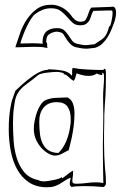

<svg xmlns="http://www.w3.org/2000/svg" viewBox="-20 -791 516 812"><path d="M175 -614 176 -621Q176 -640 191.5 -648.5Q207 -657 221 -657Q225 -657 233 -655L236 -654Q244 -653 249.5 -644Q255 -635 262 -624Q269 -613 279.5 -603Q290 -593 307 -590Q322 -587 329.5 -586Q337 -585 345 -585Q349 -585 353.5 -585.5Q358 -586 366 -587L383 -589Q401 -595 413.5 -607Q426 -619 435.5 -634.5Q445 -650 452 -667.5Q459 -685 465 -702L466 -705Q471 -725 471 -737Q471 -748 467.5 -755.5Q464 -763 455 -763Q454 -763 453 -762.5Q452 -762 450 -762L367 -759Q361 -754 357.5 -744Q354 -734 350.5 -724.5Q347 -715 342 -707.5Q337 -700 328 -700H327Q325 -700 323.5 -699.5Q322 -699 320 -699Q306 -700 297 -707.5Q288 -715 280 -727Q264 -748 242 -759.5Q220 -771 197 -771Q160 -771 135 -752.5Q110 -734 93 -708Q76 -682 65.5 -652.5Q55 -623 48 -601L45 -591H56Q70 -591 86.5 -592Q103 -593 123 -593Q137 -593 149.5 -592.5Q162 -592 169 -590L181 -588L180 -592L179 -607Q179 -609 177 -611Q175 -613 175 -614ZM196 -756Q222 -756 237 -744.5Q252 -733 263.5 -719.5Q275 -706 287 -695Q299 -684 319 -684Q336 -684 345 -690.5Q354 -697 358.5 -706Q363 -715 366 -725.5Q369 -736 375 -745L448 -747V-745Q450 -747 452 -747Q456 -747 456 -736Q456 -728 454.5 -718Q453 -708 451 -699Q449 -690 446.5 -684Q444 -678 443 -678L442 -681Q437 -661 432 -650.5Q427 -640 420.5 -633Q414 -626 405 -620.5Q396 -615 383 -606L380 -604L344 -600Q337 -600 330.5 -601Q324 -602 310 -605Q293 -608 285 -619Q277 -630 269.5 -641.5Q262 -653 252 -662.5Q242 -672 221 -672Q212 -672 201.5 -670Q191 -668 181.5 -662Q172 -656 166 -644Q160 -632 160 -612Q160 -607 161 -606Q152 -607 141 -607.5Q130 -608 119 -608Q103 -608 89 -607.5Q75 -607 66 -607Q70 -622 77 -640.5Q84 -659 92.5 -677Q101 -695 110.5 -710Q120 -725 128 -731Q142 -742 159 -749Q176 -756 196 -756ZM420 -185V-230Q420 -239 420.5 -252.5Q421 -266 421 -284V-304Q422 -334 423.5 -352Q425 -370 426 -387Q427 -404 427.5 -425.5Q428 -447 428 -483Q428 -487 427 -493.5Q426 -500 421 -500Q419 -500 418.5 -497.5Q418 -495 416 -495Q384 -495 348 -497Q312 -499 287 -504Q285 -496 285 -491V-480Q285 -472 284 -471Q270 -488 244.5 -492.5Q219 -497 188 -498Q185 -498 182.5 -496.5Q180 -495 177 -495Q172 -495 162.5 -492.5Q153 -490 137 -481Q121 -472 98.5 -454.5Q76 -437 45 -407Q39 -390 35.5 -380Q32 -370 31 -368Q27 -353 24 -335Q21 -319 19 -296.5Q17 -274 17 -245Q17 -197 25.5 -152.5Q34 -108 53 -74Q72 -40 103 -19.5Q134 1 179 1Q197 1 209.5 -3Q222 -7 233 -13.5Q244 -20 254.5 -27Q265 -34 279 -40Q278 -32 276.5 -26Q275 -20 275 -12Q275 -8 277.5 -5.5Q280 -3 282 0Q299 -4 336 -4Q356 -4 376.5 -3Q397 -2 417 0Q428 -5 428 -16Q428 -45 426 -61.5Q424 -78 424 -80V-81V-80Q422 -105 421 -131.5Q420 -158 420 -185ZM417 -302Q417 -280 416.5 -264Q416 -248 416 -234.5Q416 -221 415.5 -208Q415 -195 415 -178Q415 -138 415.5 -98.5Q416 -59 417 -17Q402 -20 387 -20Q366 -20 345.5 -17Q325 -14 302 -14Q295 -14 290.5 -16Q286 -18 286 -26Q286 -34 287.5 -42.5Q289 -51 289 -59Q289 -68 288 -69Q276 -62 265.5 -53.5Q255 -45 244 -37Q242 -37 242.5 -39.5Q243 -42 241 -42Q239 -39 230.5 -36Q222 -33 210.5 -30.5Q199 -28 186.5 -26Q174 -24 164 -24Q153 -24 146 -27.5Q139 -31 134 -31Q99 -41 79.5 -66.5Q60 -92 50 -125.5Q40 -159 37.5 -197Q35 -235 35 -270Q35 -280 35.5 -296Q36 -312 38 -329.5Q40 -347 43 -363.5Q46 -380 52 -391Q64 -415 91 -434.5Q118 -454 142 -474Q146 -477 155.5 -479.5Q165 -482 177 -483.5Q189 -485 200.5 -486Q212 -487 220 -487Q228 -487 239 -484.5Q250 -482 250 -480L249 -477Q259 -477 269.5 -466Q280 -455 291 -449Q297 -455 299 -464Q301 -473 304 -481Q332 -470 355 -470Q376 -470 389 -480Q394 -478 399.5 -476Q405 -474 410 -474Q414 -474 412.5 -478.5Q411 -483 415 -483Q420 -481 420 -466Q420 -445 418 -423.5Q416 -402 416 -380Q416 -357 416.5 -337.5Q417 -318 417 -302ZM174 -368Q162 -363 152.5 -349Q143 -335 136.5 -317Q130 -299 126.5 -280Q123 -261 123 -246Q123 -220 133 -199Q143 -178 157 -163.5Q171 -149 186 -141Q201 -133 212 -133Q228 -133 242 -141Q256 -149 270 -156V-149H269Q269 -151 273 -165.5Q277 -180 282 -202.5Q287 -225 291 -253Q295 -281 295 -311Q295 -335 288.5 -353Q282 -371 265 -379Q236 -378 214.5 -377Q193 -376 174 -368ZM227 -144Q201 -145 185.5 -155Q170 -165 161 -182.5Q152 -200 149 -224Q146 -248 146 -277Q146 -314 165 -336.5Q184 -359 220 -359Q252 -359 265.5 -340Q279 -321 279 -289V-278Q279 -269 278 -266Q274 -228 261 -196Q248 -164 227 -144Z"/></svg>

Font: Londrina Sketch
Style: Regular
Weight: 400
Designer: Marcelo Magalhaes
Foundry: Marcelo Magalhães
Version: Version 1.002